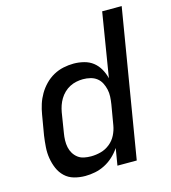

<svg xmlns="http://www.w3.org/2000/svg" viewBox="-110 -824 821 922"><g transform="rotate(-15 300.0 -363.5)"><path d="M201 8Q172 8 145.5 0.5Q119 -7 100 -25Q81 -43 70.5 -67.5Q60 -92 55.5 -119Q51 -146 53 -174.5Q55 -203 59 -231L76 -331Q80 -356 88 -381Q96 -406 109.5 -429Q123 -452 142 -471.5Q161 -491 184.5 -504Q208 -517 234 -522.5Q260 -528 285 -528Q311 -528 336.5 -521.5Q362 -515 381 -500Q400 -485 412.5 -463Q425 -441 431 -416L483 -735H580L458 0H362L376 -84Q361 -62 341.5 -44Q322 -26 298.5 -14Q275 -2 250 3Q225 8 201 8ZM252 -76Q276 -76 300.5 -82.5Q325 -89 345.5 -105.5Q366 -122 377.5 -145Q389 -168 393 -192L410 -292Q413 -311 414 -329.5Q415 -348 411 -365.5Q407 -383 399 -398.5Q391 -414 377.5 -424.5Q364 -435 346 -439.5Q328 -444 309 -444Q293 -444 276 -440.5Q259 -437 243.5 -429Q228 -421 215 -408.5Q202 -396 193 -381Q184 -366 178.5 -350Q173 -334 170 -317L154 -217Q151 -200 150.5 -182Q150 -164 153.5 -147.5Q157 -131 165.5 -117Q174 -103 187 -93Q200 -83 217 -79.5Q234 -76 252 -76Z"/></g></svg>

Font: Iosevka SS04 Medium Extended
Style: Italic
Weight: 500
Width: 7
Italic angle: -9°
Monospace: yes
Designer: Belleve Invis
Foundry: Belleve Invis
Version: Version 19.0.0; ttfautohint (v1.8.4)